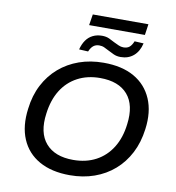

<svg xmlns="http://www.w3.org/2000/svg" viewBox="-104 -1089 1090 1190"><g transform="rotate(10 441.0 -494.0)"><path d="M415 9Q300 9 222 -35Q144 -79 109.5 -160.5Q75 -242 90 -353Q100 -437 134.5 -503.5Q169 -570 223.5 -617Q278 -664 348.5 -689Q419 -714 502 -714Q618 -714 695 -670Q772 -626 807 -544.5Q842 -463 827 -353Q816 -268 781.5 -201.5Q747 -135 693 -88Q639 -41 568.5 -16Q498 9 415 9ZM419 -88Q500 -88 562 -121Q624 -154 662.5 -216Q701 -278 711 -364Q727 -486 670.5 -551.5Q614 -617 497 -617Q417 -617 355 -584Q293 -551 255 -490Q217 -429 206 -342Q189 -220 246 -154Q303 -88 419 -88ZM372 -928 383 -997H733L723 -928ZM598 -767Q573 -767 553.5 -776Q534 -785 517 -794Q502 -802 488 -808.5Q474 -815 456 -815Q435 -815 420 -803.5Q405 -792 394 -766L337 -769Q346 -804 363 -828Q380 -852 405.5 -864.5Q431 -877 463 -877Q489 -877 508.5 -868Q528 -859 544 -850Q559 -843 574 -836Q589 -829 605 -829Q629 -829 643 -841Q657 -853 667 -878L724 -875Q712 -823 679 -795Q646 -767 598 -767Z"/></g></svg>

Font: Nunito Sans 10pt SemiExpanded SemiBold
Style: Italic
Weight: 600
Width: 6
Italic angle: -9°
Designer: Vernon Adams
Foundry: Vernon Adams
Version: Version 3.101;gftools[0.9.27]